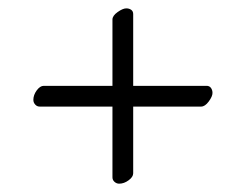

<svg xmlns="http://www.w3.org/2000/svg" viewBox="-20 -482 590 461"><path d="M60.1 -242.2Q60.1 -253.9 68.1 -264.9Q76.2 -275.9 85 -275.9H250V-435.1Q250 -444.3 262.5 -453.1Q274.9 -461.9 283.2 -461.9Q290 -461.9 294.9 -458.5Q299.8 -455.1 299.8 -448.2V-275.9H476.1Q482.9 -275.9 486.6 -270.8Q490.2 -265.6 490.2 -258.8Q490.2 -250.5 481.2 -238.3Q472.2 -226.1 462.9 -226.1H299.8V-65.9Q299.8 -57.1 288.8 -49.1Q277.8 -41 266.1 -41Q259.8 -41 254.9 -45.4Q250 -49.8 250 -56.2V-226.1H75.2Q68.8 -226.1 64.5 -231Q60.1 -235.8 60.1 -242.2Z"/></svg>

Font: Common Serif
Style: Regular
Weight: 400
Designer: Philipp H. Poll, Khaled Hosny
Foundry: Stefan Peev, Context Ltd.
Version: Version 1.026